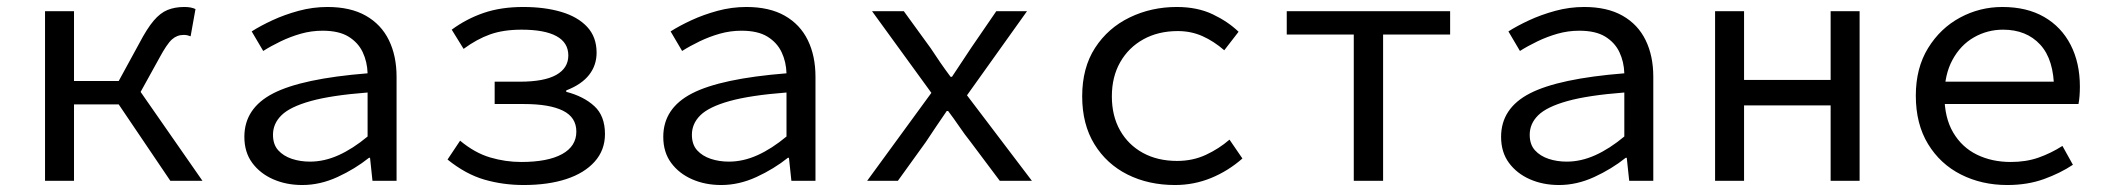

<svg xmlns="http://www.w3.org/2000/svg" viewBox="-20 -518 6040 550"><path d="M109 0V-486H192V-286H361L560 0H468L320 -219H192V0ZM373 -237 301 -251 379 -394Q401 -436 420 -458.5Q439 -481 460 -489.5Q481 -498 508 -498Q528 -498 540 -492L526 -414Q521 -416 516.5 -417Q512 -418 506 -418Q487 -418 472.5 -405Q458 -392 436 -351Z M846 12Q800 12 762.5 -4.5Q725 -21 702.5 -51.5Q680 -82 680 -126Q680 -208 762.5 -250.5Q845 -293 1033 -308Q1032 -341 1019 -368.5Q1006 -396 978.5 -413Q951 -430 904 -430Q872 -430 842 -421.5Q812 -413 784 -399.5Q756 -386 734 -372L701 -428Q726 -444 760.5 -460Q795 -476 835.5 -487Q876 -498 918 -498Q984 -498 1028 -473Q1072 -448 1094 -403Q1116 -358 1116 -298V0H1047L1040 -66H1037Q997 -34 947 -11Q897 12 846 12ZM868 -55Q909 -55 950 -73.5Q991 -92 1033 -127V-253Q929 -245 870 -228.5Q811 -212 786.5 -188Q762 -164 762 -132Q762 -104 777 -87.5Q792 -71 816 -63Q840 -55 868 -55Z M1480 12Q1421 12 1367.5 -3.5Q1314 -19 1262 -61L1298 -115Q1340 -80 1384 -67Q1428 -54 1473 -54Q1549 -54 1590 -76.5Q1631 -99 1631 -141Q1631 -182 1592.5 -201Q1554 -220 1481 -220H1397V-284H1469Q1539 -284 1573.5 -303.5Q1608 -323 1608 -359Q1608 -396 1574 -414.5Q1540 -433 1474 -433Q1422 -433 1384 -419.5Q1346 -406 1308 -378L1274 -433Q1316 -464 1365.5 -481Q1415 -498 1479 -498Q1540 -498 1587.5 -484Q1635 -470 1662 -441Q1689 -412 1689 -367Q1689 -331 1667.5 -303.5Q1646 -276 1602 -259V-255Q1652 -242 1682.5 -214Q1713 -186 1713 -134Q1713 -88 1683.5 -55Q1654 -22 1602 -5Q1550 12 1480 12Z M2046 12Q2000 12 1962.5 -4.5Q1925 -21 1902.5 -51.5Q1880 -82 1880 -126Q1880 -208 1962.5 -250.5Q2045 -293 2233 -308Q2232 -341 2219 -368.5Q2206 -396 2178.5 -413Q2151 -430 2104 -430Q2072 -430 2042 -421.5Q2012 -413 1984 -399.5Q1956 -386 1934 -372L1901 -428Q1926 -444 1960.5 -460Q1995 -476 2035.5 -487Q2076 -498 2118 -498Q2184 -498 2228 -473Q2272 -448 2294 -403Q2316 -358 2316 -298V0H2247L2240 -66H2237Q2197 -34 2147 -11Q2097 12 2046 12ZM2068 -55Q2109 -55 2150 -73.5Q2191 -92 2233 -127V-253Q2129 -245 2070 -228.5Q2011 -212 1986.5 -188Q1962 -164 1962 -132Q1962 -104 1977 -87.5Q1992 -71 2016 -63Q2040 -55 2068 -55Z M2464 0 2648 -252 2478 -486H2569L2646 -380Q2659 -360 2673.5 -339Q2688 -318 2703 -298H2707Q2720 -318 2734.5 -339.5Q2749 -361 2762 -381L2834 -486H2922L2750 -245L2936 0H2844L2760 -112Q2744 -132 2728 -155.5Q2712 -179 2696 -200H2692Q2677 -178 2662 -156Q2647 -134 2632 -111L2552 0Z M3346 12Q3270 12 3210 -18Q3150 -48 3115 -105Q3080 -162 3080 -242Q3080 -324 3117 -381Q3154 -438 3216 -468Q3278 -498 3351 -498Q3410 -498 3454 -477Q3498 -456 3528 -427L3487 -374Q3457 -400 3424.5 -414.5Q3392 -429 3354 -429Q3298 -429 3255.5 -405.5Q3213 -382 3189 -340Q3165 -298 3165 -242Q3165 -186 3188.5 -144.5Q3212 -103 3254 -80Q3296 -57 3352 -57Q3397 -57 3434.5 -74.5Q3472 -92 3502 -118L3539 -64Q3498 -28 3449 -8Q3400 12 3346 12Z M3858 0V-419H3666V-486H4134V-419H3942V0Z M4446 12Q4400 12 4362.5 -4.5Q4325 -21 4302.5 -51.5Q4280 -82 4280 -126Q4280 -208 4362.5 -250.5Q4445 -293 4633 -308Q4632 -341 4619 -368.5Q4606 -396 4578.5 -413Q4551 -430 4504 -430Q4472 -430 4442 -421.5Q4412 -413 4384 -399.5Q4356 -386 4334 -372L4301 -428Q4326 -444 4360.5 -460Q4395 -476 4435.5 -487Q4476 -498 4518 -498Q4584 -498 4628 -473Q4672 -448 4694 -403Q4716 -358 4716 -298V0H4647L4640 -66H4637Q4597 -34 4547 -11Q4497 12 4446 12ZM4468 -55Q4509 -55 4550 -73.5Q4591 -92 4633 -127V-253Q4529 -245 4470 -228.5Q4411 -212 4386.5 -188Q4362 -164 4362 -132Q4362 -104 4377 -87.5Q4392 -71 4416 -63Q4440 -55 4468 -55Z M4893 0V-486H4976V-289H5224V-486H5307V0H5224V-216H4976V0Z M5730 12Q5657 12 5597.5 -18Q5538 -48 5503 -105.5Q5468 -163 5468 -244Q5468 -323 5503 -380Q5538 -437 5594.5 -467.5Q5651 -498 5716 -498Q5786 -498 5835.5 -469.5Q5885 -441 5911.5 -389.5Q5938 -338 5938 -270Q5938 -256 5937 -243Q5936 -230 5934 -220H5523V-284H5885L5864 -261Q5864 -347 5824.5 -390Q5785 -433 5718 -433Q5673 -433 5634.5 -411Q5596 -389 5573 -346.5Q5550 -304 5550 -244Q5550 -181 5575 -138.5Q5600 -96 5643 -75Q5686 -54 5740 -54Q5784 -54 5819.5 -66.5Q5855 -79 5888 -100L5918 -46Q5882 -22 5835 -5Q5788 12 5730 12Z"/></svg>

Font: Source Code Variable
Style: Regular
Weight: 400
Monospace: yes
Designer: Paul D. Hunt, Teo Tuominen
Foundry: Adobe Systems Incorporated
Version: Version 1.010;hotconv 1.0.106;makeotfexe 2.5.65593